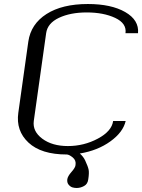

<svg xmlns="http://www.w3.org/2000/svg" viewBox="-20 -770 708 957"><path d="M668 -604.5H605.5Q612.3 -653.3 554.2 -680.7Q496.1 -708 412.1 -708Q331.1 -708 273.9 -681.2Q216.8 -654.3 210 -604.5L148.4 -167Q141.6 -115.2 190.9 -78.6Q240.2 -42 318.4 -42Q398.4 -42 467.8 -79.1Q537.1 -116.2 543.9 -167H606.4Q593.8 -111.3 530.3 -65.4Q466.8 -19.5 377.9 -4.9Q395.5 10.7 404.3 29.3Q418.9 60.5 421.9 76.7Q424.8 92.8 419.9 124Q417 147.5 398.9 157.2Q380.9 167 362.3 167Q351.6 167 341.3 164.1Q331.1 161.1 322.3 150.9Q313.5 140.6 315.4 124Q317.4 108.4 336.4 86.9Q355.5 65.4 356.4 52.7Q360.4 29.3 342.3 14.6Q324.2 0 312.5 0Q185.5 0 122.1 -59.1Q58.6 -118.2 71.3 -208L121.1 -562.5Q133.8 -650.4 211.9 -700.2Q290 -750 418 -750Q534.2 -750 604 -710Q673.8 -669.9 668 -604.5Z"/></svg>

Font: okolaks
Style: RegularItalic
Weight: 500
Italic angle: -8°
Version: Version 000.6.0